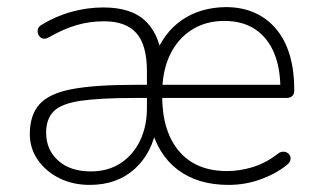

<svg xmlns="http://www.w3.org/2000/svg" viewBox="-20 -513 897 541"><path d="M233 8Q185 8 147 -11Q109 -30 86.5 -62.5Q64 -95 64 -135Q64 -189 91.5 -219.5Q119 -250 183.5 -262Q248 -274 359 -274H404V-237H361Q262 -237 207.5 -229Q153 -221 131.5 -199.5Q110 -178 110 -139Q110 -91 144 -60.5Q178 -30 236 -30Q284 -30 319.5 -53Q355 -76 374.5 -116.5Q394 -157 394 -208V-312Q394 -386 364.5 -419.5Q335 -453 273 -453Q232 -453 195 -442Q158 -431 118 -408Q109 -403 102.5 -404Q96 -405 92 -409.5Q88 -414 86.5 -420.5Q85 -427 87.5 -433Q90 -439 97 -443Q138 -468 182.5 -480Q227 -492 271 -492Q347 -492 386.5 -457Q426 -422 436 -354H416Q441 -421 492.5 -456.5Q544 -492 616 -493Q661 -493 696.5 -477.5Q732 -462 757.5 -432Q783 -402 796 -359Q809 -316 809 -262V-257Q809 -248 803.5 -242.5Q798 -237 787 -237H428V-274H786L770 -263Q770 -322 752 -364.5Q734 -407 699 -430.5Q664 -454 612 -454Q559 -454 519.5 -428.5Q480 -403 458.5 -357.5Q437 -312 437 -250V-243Q437 -143 484.5 -87Q532 -31 620 -31Q655 -31 691.5 -42Q728 -53 762 -79Q769 -85 776.5 -85.5Q784 -86 789.5 -82.5Q795 -79 797.5 -73.5Q800 -68 798 -61Q796 -54 788 -48Q757 -23 714 -7.5Q671 8 624 8Q537 8 480.5 -35Q424 -78 404 -160H422Q410 -83 360 -37.5Q310 8 233 8Z"/></svg>

Font: Nunito ExtraLight
Style: Regular
Weight: 200
Designer: Vernon Adams
Foundry: Vernon Adams
Version: Version 3.602